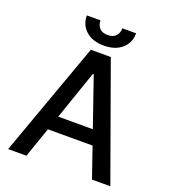

<svg xmlns="http://www.w3.org/2000/svg" viewBox="-160 -1030 1021 1148"><g transform="rotate(20 350.0 -456.0)"><path d="M141.1 0H24.9L286.6 -727.1H413.6L675.3 0H558.6L492.2 -192.4H208ZM240.2 -284.7H460.4L353 -595.2H347.2ZM419.9 -912.1H507.3Q507.3 -851.6 464.6 -814.2Q421.9 -776.9 350.1 -776.9Q278.8 -776.9 236.3 -814.2Q193.8 -851.6 193.8 -912.1H280.8Q280.8 -882.8 297.9 -863.5Q314.9 -844.2 350.1 -844.2Q385.3 -844.2 402.6 -863.5Q419.9 -882.8 419.9 -912.1Z"/></g></svg>

Font: Karasuma Gothic
Style: Regular
Weight: 500
Designer: Rasmus Andersson / Ryoko Nishizuka
Foundry: Genbu
Version: Version 1.00